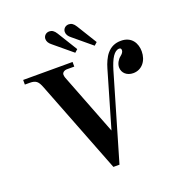

<svg xmlns="http://www.w3.org/2000/svg" viewBox="-166 -1089 1164 1245"><g transform="rotate(-20 416.0 -466.0)"><path d="M272 -912C272 -894 282 -879 299 -866L424 -762L444 -780L359 -918C345 -941 330 -950 312 -950C288 -950 272 -932 272 -912ZM406 -912C406 -894 416 -879 433 -866L558 -762L578 -780L493 -918C479 -941 464 -950 446 -950C422 -950 406 -932 406 -912ZM46 -680H79C123 -680 137 -666 154 -622L403 18H445L618 -573C628 -606 640 -637 654 -658C668 -679 684 -690 700 -690C712 -690 714 -682 714 -674C714 -662 704 -650 691 -640C673 -626 658 -600 658 -576C658 -536 690 -509 733 -509C792 -509 832 -558 832 -624C832 -678 803 -734 728 -734C688 -734 656 -720 630 -689C611 -667 594 -628 585 -596L472 -208L307 -633C304 -641 303 -649 303 -655C303 -669 318 -680 337 -680H387V-712H46Z"/></g></svg>

Font: Old Standard
Style: Bold
Weight: 700
Designer: Alexey Kryukov <alexios@thessalonica.org.ru>
Version: Version 2.0.2